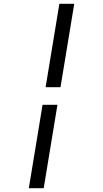

<svg xmlns="http://www.w3.org/2000/svg" viewBox="-20 -843 540 1006"><path d="M219 -386 291 -823H369L297 -386ZM131 143 203 -294H281L209 143Z"/></svg>

Font: Iosevka
Style: Italic
Weight: 400
Italic angle: -9°
Monospace: yes
Designer: Belleve Invis
Foundry: Belleve Invis
Version: Version 32.5.0; ttfautohint (v1.8.4)